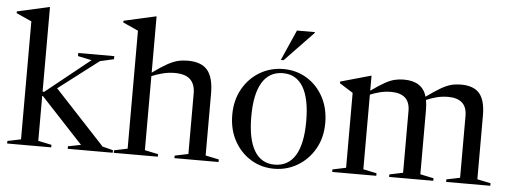

<svg xmlns="http://www.w3.org/2000/svg" viewBox="-49 -876 2706 1020"><g transform="rotate(5 1303.5 -366.0)"><path d="M179.5 -28.5 251 -13.5V0H16V-13.5L87.5 -28.5V-657.5L6 -694.5V-703.5L177.5 -742H179.5V-291H188.5L424 -480L350.5 -495.5V-512H542.5V-495.5L469 -479L255 -315.5L522.5 -28L579 -13.5V0H339V-13.5L407.5 -27L183 -268H179.5Z M819.5 0H584.5V-13.5L656 -28.5V-657.5L574.5 -694.5V-703.5L746 -742H748V-442Q793.5 -475 824.5 -492.2Q855.5 -509.5 880.5 -515.8Q905.5 -522 933.5 -522Q1007 -522 1039.5 -482.8Q1072 -443.5 1072 -358.5V-28.5L1143.5 -13.5V0H908V-13.5L980 -28.5V-350Q980 -400.5 953.5 -425.8Q927 -451 870.5 -451Q836 -451 803.8 -442.2Q771.5 -433.5 748 -423.5V-28.5L819.5 -13.5Z M1439.5 10Q1371.5 10 1315.8 -24Q1260 -58 1227 -118.2Q1194 -178.5 1194 -256.5Q1194 -334.5 1227.8 -394.5Q1261.5 -454.5 1318.2 -488.2Q1375 -522 1444.5 -522Q1514 -522 1569.5 -488Q1625 -454 1657.5 -394Q1690 -334 1690 -255.5Q1690 -177.5 1655.8 -117.5Q1621.5 -57.5 1564.5 -23.8Q1507.5 10 1439.5 10ZM1440.5 -12Q1513.5 -12 1551 -73.8Q1588.5 -135.5 1588.5 -255.5Q1588.5 -376 1551.8 -438Q1515 -500 1443.5 -500Q1371 -500 1333.2 -438.2Q1295.5 -376.5 1295.5 -256.5Q1295.5 -136 1332.5 -74Q1369.5 -12 1440.5 -12ZM1425.5 -569 1497.5 -732H1593V-728L1440.5 -569Z M2217 -368V-28.5L2288.5 -13.5V0H2053V-13.5L2125 -28.5V-358Q2125 -451 2024 -451Q1993 -451 1964 -443.5Q1935 -436 1913 -426.5V-28.5L1984.5 -13.5V0H1749.5V-13.5L1821 -28.5V-428L1749.5 -473V-482L1911 -527.5H1913V-447.5Q1955.5 -478 1984.5 -494.2Q2013.5 -510.5 2037 -516.2Q2060.5 -522 2086.5 -522Q2185.5 -522 2208.5 -441.5Q2254 -474.5 2284.5 -492Q2315 -509.5 2339.2 -515.8Q2363.5 -522 2390.5 -522Q2459.5 -522 2490.2 -485.2Q2521 -448.5 2521 -368V-28.5L2592.5 -13.5V0H2357V-13.5L2429 -28.5V-358Q2429 -451 2328 -451Q2295.5 -451 2265 -442.8Q2234.5 -434.5 2212.5 -424.5Q2217 -400 2217 -368Z"/></g></svg>

Font: Newsreader 72pt
Style: Regular
Weight: 400
Designer: Hugues Gentile
Foundry: Production Type
Version: Version 1.003; ttfautohint (v1.8.3)